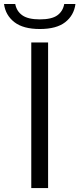

<svg xmlns="http://www.w3.org/2000/svg" viewBox="-62 -956 403 976"><path d="M97 0V-740H182.5V0ZM-41.5 -935.5H15.5Q22.5 -898.5 51.8 -878Q81 -857.5 140.5 -857.5Q200.5 -857.5 229 -877.8Q257.5 -898 264.5 -935.5H321.5Q314 -878 269.5 -843.2Q225 -808.5 140.5 -808.5Q56 -808.5 11 -843.5Q-34 -878.5 -41.5 -935.5Z"/></svg>

Font: Encode Sans Expanded
Style: Regular
Weight: 400
Width: 7
Designer: Multiple Designers
Foundry: Impallari Type
Version: Version 2.000